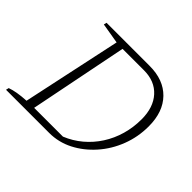

<svg xmlns="http://www.w3.org/2000/svg" viewBox="-147 -851 1052 1052"><g transform="rotate(45 379.5 -324.5)"><path d="M470 -649Q578 -649 639.5 -586Q701 -523 701 -411Q701 -329 672.5 -255Q644 -181 593 -123.5Q542 -66 477.5 -33Q413 0 340 0H6L10 -17Q32 -25 61.5 -30Q91 -35 128 -37L251 -612L132 -632L136 -649ZM408 -39Q462 -61 506 -98Q550 -135 581.5 -184Q613 -233 629.5 -290.5Q646 -348 646 -411Q646 -503 597.5 -556.5Q549 -610 465 -610H299L185 -39Z"/></g></svg>

Font: Piazzolla Thin Thin
Style: Italic
Weight: 250
Italic angle: -11.3°
Version: Version 2.005